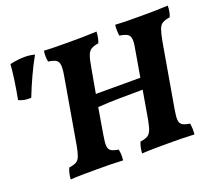

<svg xmlns="http://www.w3.org/2000/svg" viewBox="-214 -843 1137 1006"><g transform="rotate(-20 355.0 -340.0)"><path d="M19 3Q21 -31 33 -58Q59 -62 73 -69.5Q87 -77 94.5 -96Q102 -115 109 -153L173 -524Q179 -560 176.5 -579Q174 -598 160.5 -606Q147 -614 119 -618Q116 -631 115.5 -647Q115 -663 118 -679Q150 -677 186 -676.5Q222 -676 263 -676Q298 -676 335.5 -676.5Q373 -677 411 -679Q410 -663 407.5 -648Q405 -633 399 -618Q373 -614 358.5 -605.5Q344 -597 336 -576Q328 -555 321 -513L296 -373H544L570 -524Q577 -560 574.5 -579Q572 -598 558 -606Q544 -614 516 -618Q514 -631 513.5 -647Q513 -663 515 -679Q547 -677 583.5 -676.5Q620 -676 660 -676Q696 -676 733.5 -676.5Q771 -677 808 -679Q808 -663 805.5 -648Q803 -633 797 -618Q770 -614 755.5 -605.5Q741 -597 733.5 -576Q726 -555 718 -513L656 -155Q649 -116 651 -97Q653 -78 666.5 -70Q680 -62 707 -58Q712 -28 709 3Q672 1 638.5 0.5Q605 0 566 0Q523 0 485 0.5Q447 1 417 3Q419 -31 430 -58Q456 -62 470 -69.5Q484 -77 492 -96Q500 -115 507 -153L534 -310Q477 -310 409 -309Q341 -308 284 -304L259 -155Q252 -116 254 -97Q256 -78 269 -70Q282 -62 309 -58Q315 -28 311 3Q275 1 241.5 0.5Q208 0 168 0Q126 0 87.5 0.5Q49 1 19 3ZM-29 -470Q-67 -467 -98 -482Q-88 -535 -81 -583.5Q-74 -632 -71 -673Q-27 -683 11 -683Q28 -683 42 -681Q56 -679 67 -676Q40 -628 15.5 -574.5Q-9 -521 -29 -470Z"/></g></svg>

Font: Vollkorn
Style: Bold Italic
Weight: 700
Italic angle: -11°
Designer: Friedrich Althausen
Foundry: Friedrich Althausen
Version: Version 5.000; ttfautohint (v1.8.3)